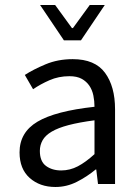

<svg xmlns="http://www.w3.org/2000/svg" viewBox="-20 -734 552 766"><path d="M58 -126Q58 -206 129.5 -248.5Q201 -291 357 -308Q357 -331 352.5 -353Q348 -375 336.5 -392Q325 -409 306 -419.5Q287 -430 257 -430Q214 -430 177.5 -414Q141 -398 112 -378L79 -435Q113 -457 162 -477.5Q211 -498 270 -498Q359 -498 399 -443.5Q439 -389 439 -298V0H371L364 -58H362Q327 -29 286.5 -8.5Q246 12 201 12Q139 12 98.5 -24Q58 -60 58 -126ZM139 -132Q139 -90 163.5 -72Q188 -54 224 -54Q259 -54 290.5 -70.5Q322 -87 357 -119V-254Q296 -246 254 -235Q212 -224 186.5 -209Q161 -194 150 -174.5Q139 -155 139 -132ZM140 -714H200L267 -622H271L338 -714H398L303 -573H235Z"/></svg>

Font: Myanmar Sanpya
Style: Regular
Weight: 400
Designer: Danh Hong
Foundry: Google Inc.
Version: Version 2.00 November 22, 2015